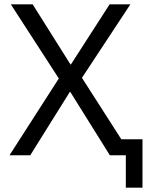

<svg xmlns="http://www.w3.org/2000/svg" viewBox="-20 -718 684 888"><path d="M562 150H639V-74H541L359 -358L583 -698H487L308 -420H306L131 -698H30L252 -355L24 0H120L303 -293H305L488 0H562Z"/></svg>

Font: LVC Sans
Style: Regular
Weight: 400
Designer: Mike Abbink, Paul van der Laan, Pieter van Rosmalen
Foundry: Bold Monday
Version: Version 3.0